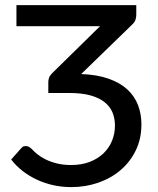

<svg xmlns="http://www.w3.org/2000/svg" viewBox="-20 -738 628 765"><path d="M523 -717.5V-679.5Q523 -670.5 520.2 -660.5Q517.5 -650.5 507 -640.5L303.5 -443Q368 -440.5 413.5 -424.2Q459 -408 487.8 -381.2Q516.5 -354.5 530 -319Q543.5 -283.5 543.5 -242.5Q543.5 -185 521 -138.8Q498.5 -92.5 460.2 -60Q422 -27.5 371.2 -10Q320.5 7.5 264 7.5Q227 7.5 192.8 0Q158.5 -7.5 127.8 -21.8Q97 -36 70.8 -56.2Q44.5 -76.5 24.5 -102.5L65 -148Q70 -154 74.5 -155Q79 -156 82.5 -156Q88 -156 92.8 -154.2Q97.5 -152.5 106.5 -144.5Q114.5 -135.5 128 -124.2Q141.5 -113 161 -103.2Q180.5 -93.5 206 -87Q231.5 -80.5 263 -80.5Q305.5 -80.5 338 -93.2Q370.5 -106 392.8 -127.5Q415 -149 426.5 -177.5Q438 -206 438 -238Q438 -265.5 428.5 -289.2Q419 -313 397.2 -330.5Q375.5 -348 340.8 -357.8Q306 -367.5 256 -367.5H172.5V-412Q172.5 -420.5 175.8 -429Q179 -437.5 187.5 -446L378.5 -633.5H45.5V-717.5Z"/></svg>

Font: Lato Medium
Style: Regular
Weight: 500
Designer: Lukasz Dziedzic
Foundry: tyPoland Lukasz Dziedzic
Version: Version 2.006; 2014-01-15